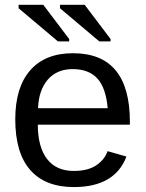

<svg xmlns="http://www.w3.org/2000/svg" viewBox="-20 -756 596 786"><path d="M134.8 -245.6Q134.8 -154.8 172.4 -105.5Q210 -56.2 282.2 -56.2Q339.4 -56.2 373.8 -79.1Q408.2 -102.1 420.4 -137.2L497.6 -115.2Q450.2 9.8 282.2 9.8Q165 9.8 103.8 -60.1Q42.5 -129.9 42.5 -267.6Q42.5 -398.4 103.8 -468.3Q165 -538.1 278.8 -538.1Q511.7 -538.1 511.7 -257.3V-245.6ZM420.9 -313Q413.6 -396.5 378.4 -434.8Q343.3 -473.1 277.3 -473.1Q213.4 -473.1 176 -430.4Q138.7 -387.7 135.7 -313ZM386.7 -586.4 225.6 -722.2V-736.3H326.7L432.6 -596.2V-586.4ZM217.3 -586.4 56.2 -722.2V-736.3H157.2L263.2 -596.2V-586.4Z"/></svg>

Font: Arimo Nerd Font
Style: Regular
Weight: 400
Designer: Steve Matteson
Foundry: Monotype Imaging Inc.
Version: Version 1.33;Nerd Fonts 3.2.1